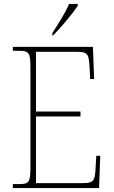

<svg xmlns="http://www.w3.org/2000/svg" viewBox="-20 -951 575 971"><path d="M245 -784V-771H248C288 -811 350 -886 373 -921V-931H329C311 -886 274 -830 245 -784ZM45 0H481L487 -163H467L463 -94C459 -37 454 -25 398 -25H162V-362H387V-387H162V-689H366C424 -689 429 -678 433 -613L436 -551H456L450 -714H45V-694H78C128 -694 134 -683 134 -606V-108C134 -31 128 -20 78 -20H45Z"/></svg>

Font: Noto Serif Thai SemiCondensed Thin
Style: Regular
Weight: 100
Width: 4
Designer: Monotype Design Team
Foundry: Monotype Imaging Inc.
Version: Version 2.002